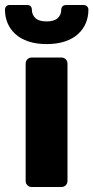

<svg xmlns="http://www.w3.org/2000/svg" viewBox="-44 -751 375 771"><path d="M143 -574Q102 -574 70.5 -584.5Q39 -595 18 -614Q-3 -633 -13.5 -658Q-24 -683 -24 -712Q-24 -720 -19 -725.5Q-14 -731 -4 -731H63Q75 -731 79.5 -725.5Q84 -720 84 -712Q84 -692 98 -678.5Q112 -665 143 -665Q174 -665 188 -678.5Q202 -692 202 -712Q202 -720 207 -725.5Q212 -731 224 -731H290Q300 -731 305.5 -725.5Q311 -720 311 -712Q311 -683 300.5 -658Q290 -633 269 -614Q248 -595 216.5 -584.5Q185 -574 143 -574ZM84 0Q73 0 66 -7Q59 -14 59 -25V-495Q59 -506 66 -513Q73 -520 84 -520H202Q213 -520 220 -513Q227 -506 227 -495V-25Q227 -14 220 -7Q213 0 202 0Z"/></svg>

Font: Fz Rubik
Style: Bold
Weight: 700
Designer: Hubert and Fischer
Foundry: Hubert and Fischer
Version: Vit hóa bi FontZin.com